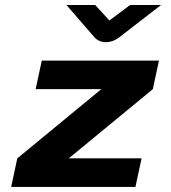

<svg xmlns="http://www.w3.org/2000/svg" viewBox="-20 -734 672 754"><path d="M23.9 0 47.9 -112.1 377.9 -383.9H120L144.1 -496H604.2L580.2 -383.9L250.1 -112.1H536L511.9 0ZM395.4 -568.4Q381.7 -568.4 370.2 -573.5Q358.7 -578.7 350.7 -587.9L240.8 -714.4H353.8L409.6 -653.7L491 -714.4H612.4L448.9 -587.9Q423.9 -568.4 395.4 -568.4Z"/></svg>

Font: Atkinson Hyperlegible Mono ExtraLight
Style: Italic
Weight: 200
Italic angle: -12°
Monospace: yes
Designer: Elliott Scott, Megan Eiswerth, Linus Boman, Theodore Petrosky, Letters from Sweden
Foundry: Applied Design Works, Letters from Sweden
Version: Version 2.001